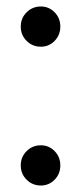

<svg xmlns="http://www.w3.org/2000/svg" viewBox="-20 -566 253 592"><path d="M106 6Q80 6 62 -12Q44 -30 44 -56Q44 -82 62 -100Q80 -118 106 -118Q131 -118 148.5 -100Q166 -82 166 -56Q166 -30 148.5 -12Q131 6 106 6ZM106 -422Q80 -422 62 -440Q44 -458 44 -484Q44 -510 62 -528Q80 -546 106 -546Q131 -546 148.5 -528Q166 -510 166 -484Q166 -458 148.5 -440Q131 -422 106 -422Z"/></svg>

Font: Poppins
Style: Regular
Weight: 400
Designer: Ninad Kale (Devanagari), Jonny Pinhorn (Latin)
Version: Version 5.002